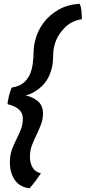

<svg xmlns="http://www.w3.org/2000/svg" viewBox="-20 -805 459 1030"><path d="M138 205Q85 198.5 59 159.8Q33 121 33 66Q33 26 44.5 -4Q56 -34 69.5 -60.5Q82 -85.5 92.2 -111.5Q102.5 -137.5 102.5 -169.5Q102.5 -199.5 80.8 -218.2Q59 -237 20.5 -246Q20.5 -253.5 23 -266.5Q25.5 -279.5 28.5 -292Q31.5 -303.5 35.5 -315.8Q39.5 -328 43.5 -335.5Q95 -343 122 -376.5Q149 -410 155.5 -461.5Q158 -482 159 -497.8Q160 -513.5 160.5 -527.5Q160.5 -542 162.5 -556.5Q164.5 -571 169 -589Q181.5 -639.5 213.2 -682.2Q245 -725 293.8 -752.8Q342.5 -780.5 406 -785Q414.5 -774 416.8 -746.8Q419 -719.5 419 -702Q362 -693.5 323.8 -653Q285.5 -612.5 273 -564.5Q267.5 -545 266.2 -530.2Q265 -515.5 265 -501.5Q265 -487.5 263.5 -472Q262 -456.5 257 -436.5Q242.5 -379 203.8 -342Q165 -305 117.5 -293Q155.5 -285 183 -262.2Q210.5 -239.5 210.5 -196Q210.5 -165 200 -137.5Q189.5 -110 176.5 -83Q162.5 -55 151.5 -26Q140.5 3 140.5 36.5Q140.5 69.5 154.8 93.8Q169 118 199.5 124.5Q185.5 145.5 170.5 166Q155.5 186.5 138 205Z"/></svg>

Font: Grandstander Medium
Style: Italic
Weight: 500
Italic angle: -15°
Designer: Tyler Finck
Foundry: Etcetera Type Co
Version: Version 1.200; ttfautohint (v1.8.3)